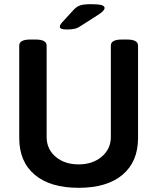

<svg xmlns="http://www.w3.org/2000/svg" viewBox="-20 -891 752 918"><path d="M72 -231V-673Q72 -702 125 -702H150Q203 -702 203 -673V-236Q203 -178 246 -141.5Q289 -105 356 -105Q423 -105 466.5 -142Q510 -179 510 -236V-673Q510 -702 563 -702H587Q640 -702 640 -673V-231Q640 -118 566 -55.5Q492 7 356 7Q220 7 146 -55.5Q72 -118 72 -231ZM266 -763Q266 -772 278 -785L332 -844Q347 -860 364 -865.5Q381 -871 415 -871Q448 -871 464 -867Q480 -863 480 -853Q480 -846 472.5 -838Q465 -830 446 -818L371 -770Q354 -758 339.5 -754Q325 -750 300 -750Q266 -750 266 -763Z"/></svg>

Font: Asap-SemiBold
Style: Regular
Weight: 600
Designer: Pablo Cosgaya
Foundry: Omnibus-Type
Version: Version 2.000; ttfautohint (v1.8)